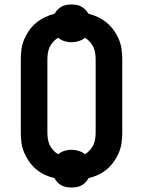

<svg xmlns="http://www.w3.org/2000/svg" viewBox="-20 -797 640 859"><path d="M300 42Q289 42 277.5 40Q266 38 255.5 32.5Q245 27 237 18.5Q229 10 224 0Q202 -5 180.5 -15Q159 -25 141.5 -40Q124 -55 110.5 -74Q97 -93 88 -114.5Q79 -136 76 -159Q73 -182 73 -205V-530Q73 -553 76 -576Q79 -599 88 -620.5Q97 -642 110.5 -661Q124 -680 142 -695Q160 -710 181 -720Q202 -730 225 -736Q230 -746 238 -754Q246 -762 256 -767.5Q266 -773 277.5 -775Q289 -777 300 -777Q311 -777 322.5 -775Q334 -773 344 -767.5Q354 -762 362 -754Q370 -746 375 -736Q398 -730 419 -720Q440 -710 458 -695Q476 -680 489.5 -661Q503 -642 512 -620.5Q521 -599 524 -576Q527 -553 527 -530V-205Q527 -182 524 -159Q521 -136 512 -114.5Q503 -93 489.5 -74Q476 -55 458.5 -40Q441 -25 419.5 -15Q398 -5 376 0Q371 10 363 18.5Q355 27 344.5 32.5Q334 38 322.5 40Q311 42 300 42ZM240 -107Q252 -117 268 -122Q284 -127 300 -127Q316 -127 332 -122Q348 -117 360 -107Q372 -114 382 -125Q392 -136 398 -149Q404 -162 406 -176.5Q408 -191 408 -205V-530Q408 -544 406 -558.5Q404 -573 398 -586Q392 -599 382 -610Q372 -621 360 -628Q348 -618 332 -613Q316 -608 300 -608Q284 -608 268 -613Q252 -618 240 -628Q228 -621 218 -610Q208 -599 202 -586Q196 -573 194 -558.5Q192 -544 192 -530V-205Q192 -191 194 -176.5Q196 -162 202 -149Q208 -136 218 -125Q228 -114 240 -107Z"/></svg>

Font: Zed Sans Extended
Style: Bold
Weight: 700
Width: 7
Designer: Belleve Invis
Foundry: Belleve Invis
Version: Version 1.0.0; ttfautohint (v1.8.4)